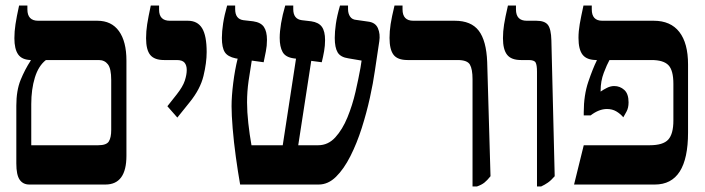

<svg xmlns="http://www.w3.org/2000/svg" viewBox="-20 -667 2547 694"><path d="M86 0Q63 0 51 -17.5Q39 -35 39 -76V-285Q39 -340 54.5 -378Q70 -416 91 -448V-450Q59 -451 45.5 -470.5Q32 -490 32 -529Q32 -553 36 -579.5Q40 -606 49 -647H79V-633Q79 -592 118 -592H332Q383 -592 410 -554.5Q437 -517 437 -448V-104Q437 0 361 0ZM93 -142H335Q365 -142 373.5 -156Q382 -170 382 -197V-378Q382 -419 370 -434.5Q358 -450 337 -450H146Q119 -429 106 -386.5Q93 -344 93 -291Z M621 -242 585 -283 619 -326Q641 -354 648 -375.5Q655 -397 655 -414Q655 -431 647 -440.5Q639 -450 619 -450H573Q538 -450 523 -468.5Q508 -487 508 -529Q508 -554 512 -579.5Q516 -605 525 -647H555V-632Q555 -592 594 -592H659Q694 -592 710.5 -565Q727 -538 727 -479Q727 -440 715.5 -392.5Q704 -345 666 -298Z M848 0Q840 -45 832.5 -99.5Q825 -154 821 -203Q817 -252 817 -283Q817 -319 823 -367Q829 -415 839 -455L832 -456Q803 -462 792.5 -478.5Q782 -495 782 -530Q782 -553 786.5 -582.5Q791 -612 801 -647H830V-634Q830 -598 860 -594L895 -590Q923 -586 934 -569.5Q945 -553 945 -523Q945 -501 941 -481.5Q937 -462 933 -442L890 -448Q884 -413 878.5 -374.5Q873 -336 873 -297Q873 -263 877.5 -222Q882 -181 889 -142H1002L1050 -455L1042 -456Q1012 -460 1001.5 -479Q991 -498 991 -530Q991 -553 996 -583Q1001 -613 1011 -647H1040V-634Q1040 -598 1071 -594L1105 -590Q1132 -586 1143.5 -570Q1155 -554 1155 -522Q1155 -502 1151.5 -482Q1148 -462 1143 -442L1105 -447L1058 -142H1130Q1166 -142 1192 -170.5Q1218 -199 1236 -243Q1254 -287 1265 -335Q1276 -383 1283 -422L1287 -448L1240 -456Q1211 -460 1200.5 -477.5Q1190 -495 1190 -530Q1190 -552 1194 -580.5Q1198 -609 1209 -647H1238V-634Q1238 -618 1245.5 -607Q1253 -596 1268 -595L1310 -589Q1337 -586 1346 -565Q1355 -544 1351 -518L1335 -411Q1329 -368 1317 -313.5Q1305 -259 1287.5 -204Q1270 -149 1246.5 -102.5Q1223 -56 1194.5 -28Q1166 0 1132 0Z M1688 7V-381Q1688 -417 1678.5 -433.5Q1669 -450 1634 -450H1453Q1417 -450 1402.5 -469Q1388 -488 1388 -530Q1388 -554 1392 -580Q1396 -606 1406 -647H1435V-633Q1435 -592 1474 -592H1624Q1683 -592 1710.5 -556Q1738 -520 1741 -443L1753 -30Q1741 -15 1731 -7Q1721 1 1704 7Z M1921 7V-408Q1921 -432 1916 -441Q1911 -450 1891 -450H1863Q1828 -450 1813 -469Q1798 -488 1798 -529Q1798 -553 1802 -578.5Q1806 -604 1816 -647H1845V-633Q1845 -592 1884 -592H1919Q1949 -592 1960.5 -577Q1972 -562 1973 -521L1985 -30Q1972 -15 1960.5 -7Q1949 1 1936 7Z M2055 0 2090 -142H2328Q2377 -142 2395.5 -162.5Q2414 -183 2414 -231V-364Q2414 -413 2396 -431.5Q2378 -450 2335 -450H2183Q2174 -434 2162.5 -404Q2151 -374 2151 -339V-336Q2161 -343 2174 -349.5Q2187 -356 2200 -356Q2221 -356 2236.5 -342Q2252 -328 2252 -297Q2252 -277 2244.5 -263.5Q2237 -250 2233 -243Q2222 -256 2207.5 -264.5Q2193 -273 2174 -273Q2145 -273 2115 -250H2090V-261Q2090 -323 2106.5 -371.5Q2123 -420 2137 -448V-450H2136Q2101 -450 2086 -469Q2071 -488 2071 -530Q2071 -554 2075.5 -580Q2080 -606 2089 -647H2119V-633Q2119 -592 2157 -592H2343Q2404 -592 2435.5 -551.5Q2467 -511 2467 -434V-188Q2467 0 2347 0Z"/></svg>

Font: Noto Serif Hebrew Condensed
Style: Bold
Weight: 700
Width: 3
Designer: Monotype Design Team
Foundry: Monotype Imaging Inc.
Version: Version 2.004; ttfautohint (v1.8.4.7-5d5b)